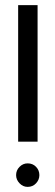

<svg xmlns="http://www.w3.org/2000/svg" viewBox="-20 -720 217 751"><path d="M51 -166V-700H127V-166ZM88 11Q70 11 56.5 -3Q43 -17 43 -35Q43 -54 56.5 -67.5Q70 -81 88 -81Q108 -81 121 -67.5Q134 -54 134 -35Q134 -17 121 -3Q108 11 88 11Z"/></svg>

Font: Stick No Bills
Style: Regular
Weight: 400
Version: Version 2.000